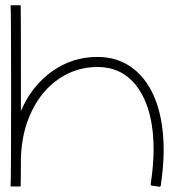

<svg xmlns="http://www.w3.org/2000/svg" viewBox="-20 -704 658 725"><path d="M598 -137Q598 -77 587 -3Q585 2 581 1L553 -3Q548 -5 549 -9Q560 -81 560 -140Q560 -284 504 -367.5Q448 -451 348 -451Q269 -451 204 -407.5Q139 -364 100.5 -285.5Q62 -207 59 -108Q59 -51 58.5 -28Q58 -5 58 0H20Q22 -38 22 -347Q22 -658 20 -684H58Q59 -673 59 -444V-285Q100 -380 176.5 -434.5Q253 -489 348 -489Q426 -489 482.5 -445.5Q539 -402 568.5 -323Q598 -244 598 -137Z"/></svg>

Font: Vibes
Style: Regular
Weight: 400
Designer: AbdElmomen Kadhim
Version: Version 1.100